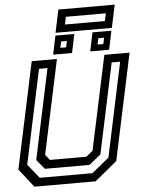

<svg xmlns="http://www.w3.org/2000/svg" viewBox="-63 -1023 807 1073"><g transform="rotate(-5 340.5 -487.0)"><path d="M86 0 5 -103 132 -700H273.5L161 -172L185 -141.5H390L427 -172L539.5 -700H681L554 -103L429 0ZM120 -47H415.5L512 -125.5L624 -654H576.5L469 -147.5L403 -94.5H153L109 -147.5L216.5 -654H169L56.5 -125.5ZM462.5 -726 484.5 -831H590.5L568.5 -726ZM254.5 -726 276.5 -831H382.5L360.5 -726ZM298 -760.5H330.5L338 -795.5H305ZM506.5 -760.5H539L546.5 -795.5H514ZM278.5 -846.5 305.5 -974.5H621.5L594.5 -846.5ZM335 -888H559L568 -930.5H344Z"/></g></svg>

Font: Tourney Thin Medium
Style: Italic
Weight: 500
Italic angle: -12°
Version: Version 1.015